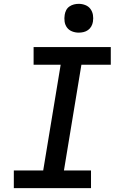

<svg xmlns="http://www.w3.org/2000/svg" viewBox="-20 -980 640 1000"><path d="M52 0V-92H205L296 -643H155V-735H557V-643H404L313 -92H454V0ZM390 -810Q372 -810 355.5 -816.5Q339 -823 329 -836.5Q319 -850 316.5 -867.5Q314 -885 317 -903Q319 -916 325 -927.5Q331 -939 342 -946.5Q353 -954 365.5 -957Q378 -960 390 -960Q408 -960 424.5 -953.5Q441 -947 451 -933.5Q461 -920 464 -902.5Q467 -885 464 -867Q462 -854 455.5 -842.5Q449 -831 438.5 -823.5Q428 -816 415.5 -813Q403 -810 390 -810Z"/></svg>

Font: Iosevka Slab Semibold Extended
Style: Italic
Weight: 600
Width: 7
Italic angle: -9°
Monospace: yes
Designer: Belleve Invis
Foundry: Belleve Invis
Version: Version 11.1.0; ttfautohint (v1.8.3)